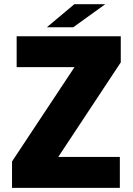

<svg xmlns="http://www.w3.org/2000/svg" viewBox="-20 -914 646 934"><path d="M264 -150.5H563V0H38.5V-128.5L342.5 -587.5H61V-737.5H567.5V-610.5L264 -151.5ZM208 -781.5 341.5 -893.5H492L336.5 -781.5Z"/></svg>

Font: Epilogue Black
Style: Regular
Weight: 900
Designer: Tyler Finck
Foundry: Etcetera Type Co
Version: Version 2.111; ttfautohint (v1.8.3)